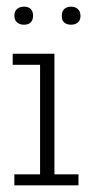

<svg xmlns="http://www.w3.org/2000/svg" viewBox="-20 -555 283 575"><path d="M23 0V-33H100V-361H18V-394H143V-33H215V0ZM52 -481Q39 -481 31 -488Q23 -495 23 -508Q23 -521 31 -528Q39 -535 52 -535Q65 -535 72 -528Q79 -521 79 -508Q79 -495 72 -488Q65 -481 52 -481ZM193 -481Q180 -481 172.5 -487.5Q165 -494 165 -507Q165 -521 172.5 -528Q180 -535 193 -535Q205 -535 213 -528Q221 -521 221 -507Q221 -494 213 -487.5Q205 -481 193 -481Z"/></svg>

Font: Rokkitt ExtraLight
Style: Regular
Weight: 250
Version: Version 3.103